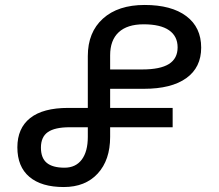

<svg xmlns="http://www.w3.org/2000/svg" viewBox="-20 -744 881 774"><path d="M50 -150Q50 -227 101.5 -268Q153 -309 255 -309H334V-518Q334 -614 395 -669Q456 -724 563 -724Q671 -724 731 -679Q791 -634 791 -552Q791 -472 731 -429Q671 -386 560 -386H424V-309H676V-231H424V-192Q424 -99 374 -44.5Q324 10 237 10Q147 10 98.5 -31Q50 -72 50 -150ZM553 -464Q626 -464 661 -486Q696 -508 696 -553Q696 -598 661.5 -622Q627 -646 559 -646Q493 -646 458.5 -614Q424 -582 424 -521V-464ZM334 -192V-231H261Q201 -231 173 -211.5Q145 -192 145 -149Q145 -107 168.5 -87.5Q192 -68 240 -68Q285 -68 309.5 -100.5Q334 -133 334 -192Z"/></svg>

Font: Noto Sans Georgian
Style: Regular
Weight: 400
Designer: Monotype Design team
Foundry: Monotype Imaging Inc.
Version: Version 1.000